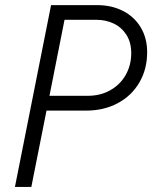

<svg xmlns="http://www.w3.org/2000/svg" viewBox="-20 -740 602 760"><path d="M182.1 -719.7H365.2Q421.4 -719.7 466.3 -697Q511.2 -674.3 536.9 -631.8Q562.5 -589.4 562.5 -533.2Q562.5 -466.3 531.7 -413.6Q501 -360.8 446 -331.5Q391.1 -302.2 320.8 -302.2H164.1L104 0H39.1ZM327.6 -360.8Q377.9 -360.8 417 -383.1Q456.1 -405.3 477.8 -443.8Q499.5 -482.4 499.5 -529.8Q499.5 -571.8 480.7 -601.6Q461.9 -631.3 430.7 -646.5Q399.4 -661.6 361.8 -661.6H235.4L175.8 -360.8Z"/></svg>

Font: Reddit Sans Fudge Light Italic
Style: Regular
Weight: 300
Italic angle: -11.25°
Designer: Stephen Hutchings
Version: Version 1.013